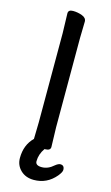

<svg xmlns="http://www.w3.org/2000/svg" viewBox="-136 -763 577 1002"><g transform="rotate(15 152.0 -262.5)"><path d="M271 75Q293 75 293 100Q293 112 275 134Q228 190 157 190Q113 190 85.5 163.5Q58 137 58 98Q58 27 103 -17L105 -107V-589L102 -695Q102 -715 127.5 -715Q153 -715 177 -706Q201 -697 201 -677L199 -588V-106L202 0Q202 20 173 20H170Q146 54 146 92Q146 115 180 115Q214 115 244 88Q260 75 271 75Z"/></g></svg>

Font: LXGW ZhenKai
Style: Regular
Weight: 400
Designer: LXGW / Fontworks Inc.
Foundry: LXGW / Fontworks Inc.
Version: Version 0.800;June 8, 2025